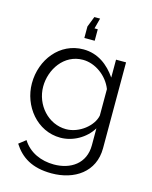

<svg xmlns="http://www.w3.org/2000/svg" viewBox="-137 -818 893 1129"><g transform="rotate(15 309.0 -253.5)"><path d="M329 -730H294L269 -666V-596H332V-666H312ZM40 -259C40 -122 141 7 284 7C359 7 435 -35 475 -101V2C475 114 389 169 288 169C210 169 137 138 96 72L54 105C100 177 168 223 288 223C427 223 543 147 543 2V-521H482V-412C436 -479 371 -530 282 -530C139 -530 40 -404 40 -259ZM475 -179C463 -115 384 -50 303 -50C195 -50 109 -146 109 -258C109 -361 179 -470 295 -470C370 -470 446 -415 475 -340Z"/></g></svg>

Font: FIGSv2-sans-serif
Style: Regular
Weight: 400
Designer: Matt McInerney, Pablo Impallari, Rodrigo Fuenzalida,Mirko Velimirovic
Foundry: Matt McInerney, Pablo Impallari, Rodrigo Fuenzalida
Version: Version 4.021;hotconv 1.0.109;makeotfexe 2.5.65596